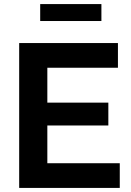

<svg xmlns="http://www.w3.org/2000/svg" viewBox="-20 -921 641 941"><path d="M177 -818V-901H477V-818ZM567 -121V0H74V-710H558V-589H212V-418H511V-306H212V-121Z"/></svg>

Font: Raleway-v4020
Style: Bold
Weight: 700
Designer: Matt McInerney, Pablo Impallari, Rodrigo Fuenzalida
Foundry: Matt McInerney, Pablo Impallari, Rodrigo Fuenzalida
Version: Version 4.020;PS 004.020;hotconv 1.0.88;makeotf.lib2.5.64775